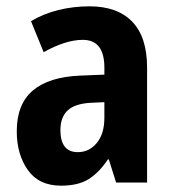

<svg xmlns="http://www.w3.org/2000/svg" viewBox="-20 -577 546 607"><path d="M263 -557Q351 -557 398 -508.5Q445 -460 445 -363V0H347L324 -73H321Q293 -31 260 -10.5Q227 10 173 10Q103 10 68 -39.5Q33 -89 33 -162Q33 -248 84 -291Q135 -334 234 -338L310 -341V-363Q310 -451 242 -451Q214 -451 183 -441Q152 -431 118 -412L78 -510Q116 -533 163.5 -545Q211 -557 263 -557ZM266 -252Q216 -249 193.5 -227.5Q171 -206 171 -166Q171 -96 226 -96Q262 -96 286 -125Q310 -154 310 -205V-254Z"/></svg>

Font: Noto Sans Arabic Cond
Style: Bold
Weight: 700
Width: 3
Designer: Monotype Design Team, Nadine Chahine, Nizar Qandah and Khaled Hosny
Foundry: Monotype Imaging Inc.
Version: Version 2.012; ttfautohint (v1.8.4.7-5d5b)